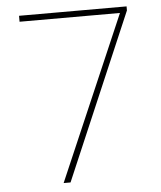

<svg xmlns="http://www.w3.org/2000/svg" viewBox="-52 -759 673 804"><g transform="rotate(-5 285.0 -357.0)"><path d="M183 0H212L510 -697V-714H58V-689H480Z"/></g></svg>

Font: Noto Sans Canadian Aboriginal Thin
Style: Regular
Weight: 100
Designer: Monotype Design Team, Typotheque's Kevin King
Foundry: Monotype Imaging Inc.
Version: Version 2.004